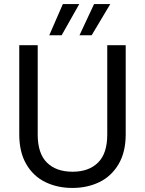

<svg xmlns="http://www.w3.org/2000/svg" viewBox="-20 -920 715 947"><path d="M166 -697V-256Q166 -163 211.5 -118Q257 -73 338 -73Q418 -73 463.5 -118Q509 -163 509 -256V-697H600V-257Q600 -170 565 -110.5Q530 -51 470.5 -22Q411 7 337 7Q263 7 203.5 -22Q144 -51 109.5 -110.5Q75 -170 75 -257V-697ZM284 -746H223L290 -900H371ZM432 -746H372L444 -900H524Z"/></svg>

Font: DVN-Poppins
Style: Regular
Weight: 400
Designer: Ninad Kale (Devanagari), Jonny Pinhorn (Latin)
Foundry: Indian Type Foundry
Version: 4.004